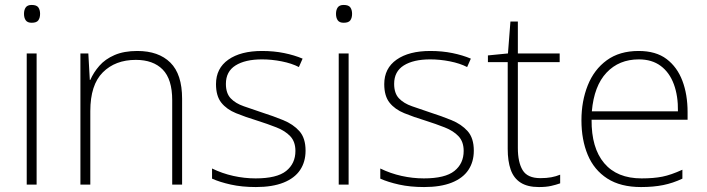

<svg xmlns="http://www.w3.org/2000/svg" viewBox="-20 -746 2859 776"><path d="M128 -530V0H88V-530ZM108 -726Q128 -726 135 -716Q142 -706 142 -690Q142 -674 135 -664Q128 -654 108 -654Q91 -654 84 -664Q77 -674 77 -690Q77 -706 84 -716Q91 -726 108 -726Z M535 -540Q621 -540 668.5 -493Q716 -446 716 -347V0H676V-341Q676 -426 637.5 -465Q599 -504 529 -504Q446 -504 395.5 -453.5Q345 -403 345 -297V0H305V-530H337L343 -423H345Q358 -453 381.5 -480Q405 -507 443 -523.5Q481 -540 535 -540Z M1215 -137Q1215 -92 1193 -59Q1171 -26 1126 -8Q1081 10 1014 10Q958 10 913 0Q868 -10 837 -24V-65Q878 -45 923 -35Q968 -25 1013 -25Q1099 -25 1136.5 -55Q1174 -85 1174 -136Q1174 -173 1153.5 -195Q1133 -217 1097.5 -231Q1062 -245 1018 -259Q972 -273 934 -288.5Q896 -304 874.5 -331Q853 -358 853 -406Q853 -470 903 -505Q953 -540 1039 -540Q1087 -540 1128.5 -531.5Q1170 -523 1203 -509L1188 -475Q1159 -490 1118.5 -498Q1078 -506 1039 -506Q971 -506 932 -481.5Q893 -457 893 -407Q893 -369 912.5 -348.5Q932 -328 965.5 -316.5Q999 -305 1040 -291Q1084 -277 1124.5 -260.5Q1165 -244 1190 -216Q1215 -188 1215 -137Z M1389 -530V0H1349V-530ZM1369 -726Q1389 -726 1396 -716Q1403 -706 1403 -690Q1403 -674 1396 -664Q1389 -654 1369 -654Q1352 -654 1345 -664Q1338 -674 1338 -690Q1338 -706 1345 -716Q1352 -726 1369 -726Z M1895 -137Q1895 -92 1873 -59Q1851 -26 1806 -8Q1761 10 1694 10Q1638 10 1593 0Q1548 -10 1517 -24V-65Q1558 -45 1603 -35Q1648 -25 1693 -25Q1779 -25 1816.5 -55Q1854 -85 1854 -136Q1854 -173 1833.5 -195Q1813 -217 1777.5 -231Q1742 -245 1698 -259Q1652 -273 1614 -288.5Q1576 -304 1554.5 -331Q1533 -358 1533 -406Q1533 -470 1583 -505Q1633 -540 1719 -540Q1767 -540 1808.5 -531.5Q1850 -523 1883 -509L1868 -475Q1839 -490 1798.5 -498Q1758 -506 1719 -506Q1651 -506 1612 -481.5Q1573 -457 1573 -407Q1573 -369 1592.5 -348.5Q1612 -328 1645.5 -316.5Q1679 -305 1720 -291Q1764 -277 1804.5 -260.5Q1845 -244 1870 -216Q1895 -188 1895 -137Z M2164 -26Q2189 -26 2208 -29.5Q2227 -33 2244 -40V-5Q2227 1 2207 5.5Q2187 10 2158 10Q2112 10 2084 -8Q2056 -26 2044 -60.5Q2032 -95 2032 -144V-495H1952V-522L2033 -530L2043 -659H2073V-530H2242V-495H2073V-148Q2073 -90 2092.5 -58Q2112 -26 2164 -26Z M2561 -540Q2631 -540 2674 -507.5Q2717 -475 2738 -419.5Q2759 -364 2759 -293V-262H2371Q2370 -148 2422 -86.5Q2474 -25 2573 -25Q2622 -25 2657 -32Q2692 -39 2738 -60V-24Q2700 -6 2660.5 2Q2621 10 2571 10Q2488 10 2434.5 -24.5Q2381 -59 2355.5 -120Q2330 -181 2330 -260Q2330 -337 2355.5 -401Q2381 -465 2432.5 -502.5Q2484 -540 2561 -540ZM2562 -506Q2482 -506 2431.5 -452.5Q2381 -399 2372 -296H2720Q2721 -358 2703.5 -405.5Q2686 -453 2650.5 -479.5Q2615 -506 2562 -506Z"/></svg>

Font: Noto Sans Hebrew Thin ExtraLight
Style: Regular
Weight: 250
Version: Version 3.001